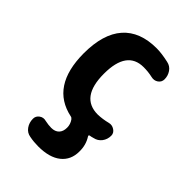

<svg xmlns="http://www.w3.org/2000/svg" viewBox="-220 -625 940 940"><g transform="rotate(45 250.0 -155.0)"><path d="M387.7 -106.4Q406.2 -111.3 423.3 -100.1Q440.4 -88.9 440.4 -70.3Q440.4 -44.9 425.8 -25.4Q411.1 -5.9 386.7 -1Q374 2.9 365.2 3.9Q358.4 5.9 362.3 12.7Q385.7 48.8 384.8 94.7Q384.8 153.3 343.3 186.5Q301.8 219.7 224.6 219.7Q193.4 219.7 164.1 213.9Q139.6 210 125 189.5Q110.4 168.9 110.4 142.6V141.6Q110.4 123 126.5 111.3Q142.6 99.6 163.1 105.5Q186.5 110.4 205.1 110.4Q231.4 110.4 245.6 95.7Q259.8 81.1 259.8 54.7Q259.8 31.2 246.1 11.7Q240.2 3.9 233.4 2.9Q60.5 -33.2 59.6 -259.8Q59.6 -394.5 119.6 -462.4Q179.7 -530.3 294.9 -530.3Q330.1 -530.3 377.9 -519.5Q402.3 -514.6 416 -494.6Q429.7 -474.6 429.7 -450.2Q429.7 -430.7 413.6 -419.4Q397.5 -408.2 377 -413.1Q347.7 -419.9 315.4 -419.9Q200.2 -419.9 200.2 -259.8Q200.2 -96.7 320.3 -96.7Q353.5 -97.7 387.7 -106.4Z"/></g></svg>

Font: Rounded Mgen+ 1m bold
Style: Bold
Weight: 700
Designer: [Source Han Sans]
Ryoko NISHIZUKA  (kana & ideographs); Paul D. Hunt (Latin, Greek & Cyrillic); Wenlong ZHANG  (bopomofo
Version: Version 1.059.20150602